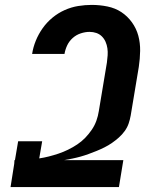

<svg xmlns="http://www.w3.org/2000/svg" viewBox="-20 -763 640 783"><path d="M23 0 38 -95 39 -110H41L54 -187H152L140 -117Q160 -120 179.5 -125Q199 -130 218.5 -136.5Q238 -143 257.5 -152.5Q277 -162 295 -174Q313 -186 327.5 -201Q342 -216 354 -233.5Q366 -251 373 -270.5Q380 -290 383 -310L416 -508Q418 -523 419 -537.5Q420 -552 418 -566Q416 -580 410.5 -592.5Q405 -605 395.5 -614.5Q386 -624 373 -628.5Q360 -633 345 -633Q328 -633 309.5 -627Q291 -621 276.5 -608Q262 -595 254 -578Q246 -561 243 -543H111Q115 -570 126 -597Q137 -624 154 -648Q171 -672 194 -691Q217 -710 244 -722Q271 -734 299 -738.5Q327 -743 354 -743Q387 -743 418.5 -736.5Q450 -730 475 -713.5Q500 -697 518 -672Q536 -647 544 -617.5Q552 -588 551.5 -555.5Q551 -523 546 -490L513 -292Q510 -275 504.5 -259Q499 -243 488.5 -228.5Q478 -214 464.5 -202Q451 -190 436.5 -180Q422 -170 406 -162Q390 -154 374 -147.5Q358 -141 341.5 -135Q325 -129 309 -124.5Q293 -120 276 -116.5Q259 -113 242 -110H483L465 0Z"/></svg>

Font: Iosevka Extrabold Extended
Style: Italic
Weight: 800
Width: 7
Italic angle: -9°
Monospace: yes
Designer: Belleve Invis
Foundry: Belleve Invis
Version: Version 32.5.0; ttfautohint (v1.8.4)